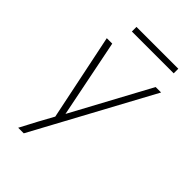

<svg xmlns="http://www.w3.org/2000/svg" viewBox="-260 -797 1120 1120"><g transform="rotate(45 300.0 -237.0)"><path d="M110 215Q124 188 138.5 161Q153 134 167 107L217 16L106 -520H151L248 -37L509 -520H554L156 215ZM182 -651V-689H527V-651Z"/></g></svg>

Font: Iosevka XLt Ex Obl
Style: Regular
Weight: 200
Width: 7
Italic angle: -9°
Monospace: yes
Designer: Belleve Invis
Foundry: Belleve Invis
Version: Version 32.5.0; ttfautohint (v1.8.4)